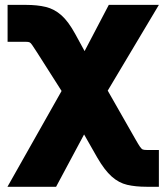

<svg xmlns="http://www.w3.org/2000/svg" viewBox="-20 -542 658 767"><path d="M9.8 204.1 274.4 -264.2H362.3L521 14.2Q533.2 35.6 539.3 44.4Q545.4 53.2 550.5 55.2Q555.7 57.1 565.4 57.1H614.7V204.1H565.4Q521.5 204.1 488 196.3Q454.6 188.5 426.3 163.3Q397.9 138.2 368.2 86.9L315.9 -4.9L204.1 204.1ZM267.6 -113.3 128.4 -332Q114.7 -352.5 108.9 -361.6Q103 -370.6 98.4 -372.8Q93.8 -375 83.5 -375H10.3V-522.5H83.5Q128.9 -522.5 163.1 -514.2Q197.3 -505.9 225.3 -481Q253.4 -456.1 280.8 -405.8L317.9 -337.9L414.6 -522.5H614.7L370.6 -113.3Z"/></svg>

Font: Inter 28pt Black
Style: Regular
Weight: 900
Designer: Rasmus Andersson
Foundry: rsms
Version: Version 4.001;git-66647c0bb